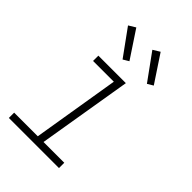

<svg xmlns="http://www.w3.org/2000/svg" viewBox="-224 -855 948 948"><g transform="rotate(45 250.0 -380.5)"><path d="M22 0V-37H187L262 -493H117V-530H309L227 -37H372V0ZM385 -601 285 -739 321 -761 415 -619ZM215 -601 115 -739 151 -761 245 -619Z"/></g></svg>

Font: Iosevka Slab XLtObl
Style: Regular
Weight: 200
Italic angle: -9°
Monospace: yes
Designer: Belleve Invis
Foundry: Belleve Invis
Version: Version 11.1.1; ttfautohint (v1.8.3)